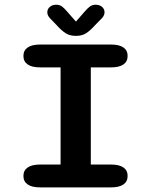

<svg xmlns="http://www.w3.org/2000/svg" viewBox="-20 -812 659 832"><path d="M154 0Q118 0 99.8 -12.8Q81.5 -25.5 81.5 -49.5Q81.5 -73.5 99.8 -86.2Q118 -99 154 -99H242.5V-520H154Q118 -520 99.8 -532.8Q81.5 -545.5 81.5 -569.5Q81.5 -593.5 99.8 -606.2Q118 -619 154 -619H460.5Q497 -619 515 -606.2Q533 -593.5 533 -569.5Q533 -545.5 515 -532.8Q497 -520 460.5 -520H373.5V-99H460.5Q497 -99 515 -86.2Q533 -73.5 533 -49.5Q533 -25.5 515 -12.8Q497 0 460.5 0ZM421.5 -733 392.5 -703.5Q372 -680.5 354 -668.5Q336 -656.5 309 -656.5Q282 -656.5 263.8 -668.5Q245.5 -680.5 225 -703.5L196.5 -733Q185 -745.5 185 -758.5Q185 -773 195.8 -782.2Q206.5 -791.5 223.5 -791.5Q238.5 -791.5 248.8 -783.8Q259 -776 269.5 -763.5L309 -718.5L348.5 -763.5Q358 -775 368.8 -783.2Q379.5 -791.5 394 -791.5Q411.5 -791.5 422.2 -782.2Q433 -773 433 -758.5Q433 -753 430.5 -746.5Q428 -740 421.5 -733Z"/></svg>

Font: Sono Monospace SemiBold
Style: Regular
Weight: 600
Designer: Tyler Finck
Foundry: Tyler Finck
Version: Version 2.112